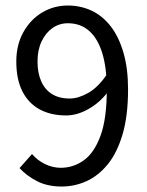

<svg xmlns="http://www.w3.org/2000/svg" viewBox="-20 -670 537 702"><path d="M205.1 12Q153.9 12 115.8 -7.4Q77.7 -26.9 51.4 -55.4L97.1 -106.8Q116.6 -83.8 144.5 -70.2Q172.5 -56.5 202 -56.5Q248 -56.5 286.2 -83.7Q324.4 -110.9 347.5 -173.6Q370.5 -236.2 370.5 -343.2Q370.5 -421.5 354 -475.5Q337.5 -529.4 305.8 -557.2Q274.1 -585 228.2 -585Q196.9 -585 171.9 -567.5Q147 -550 132.1 -518.7Q117.2 -487.4 117.2 -445.2Q117.2 -403.8 130.4 -373.4Q143.5 -343 169.6 -326.4Q195.8 -309.8 235.2 -309.8Q266.5 -309.8 303 -330.5Q339.5 -351.3 372.3 -400.1L375.3 -335.1Q345.7 -295.4 303.9 -271.6Q262.1 -247.9 221.5 -247.9Q166.2 -247.9 125.2 -270Q84.3 -292.1 61.9 -335.9Q39.6 -379.7 39.6 -445.2Q39.6 -506.2 65.5 -552.5Q91.4 -598.8 134.1 -624.3Q176.8 -649.8 228 -649.8Q275.2 -649.8 315.5 -630.7Q355.7 -611.6 385.2 -573.3Q414.7 -535 431.4 -477.3Q448.2 -419.7 448.2 -343.2Q448.2 -247.1 428.3 -179.3Q408.3 -111.5 374.2 -69.5Q340 -27.5 296.5 -7.7Q253 12 205.1 12Z"/></svg>

Font: Source Sans 3
Style: Regular
Weight: 200
Designer: Paul D. Hunt
Foundry: Adobe
Version: Version 3.046;hotconv 1.0.118;makeotfexe 2.5.65603